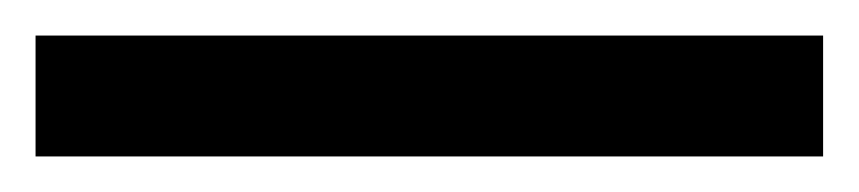

<svg xmlns="http://www.w3.org/2000/svg" viewBox="-22 66 483 108"><path d="M441 154V86H-2V154Z"/></svg>

Font: Noto Sans Arabic UI SmCn Md
Style: Regular
Weight: 500
Width: 4
Designer: Monotype Design Team, Nadine Chahine and Nizar Qandah
Foundry: Monotype Imaging Inc.
Version: Version 2.010